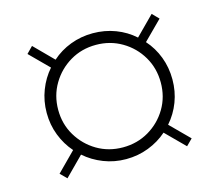

<svg xmlns="http://www.w3.org/2000/svg" viewBox="-76 -662 764 669"><g transform="rotate(-15 306.0 -327.0)"><path d="M90 -88.5 157 -156Q186.5 -130 224.8 -115Q263 -100 305.5 -100Q348.5 -100 386.8 -114.8Q425 -129.5 454.5 -155.5L521.5 -88.5L544 -111L477 -178Q503.5 -208 518 -246Q532.5 -284 532.5 -327Q532.5 -370 518 -408.2Q503.5 -446.5 477 -476L544 -543L521.5 -566L454.5 -498.5Q425 -525 386.8 -539.5Q348.5 -554 305.5 -554Q263 -554 224.8 -539.5Q186.5 -525 157 -498.5L90 -566L67.5 -543L134.5 -476Q108.5 -446.5 93.8 -408.2Q79 -370 79 -327Q79 -284 93.8 -246Q108.5 -208 134.5 -178.5L67.5 -111ZM305.5 -142.5Q254 -142.5 212.2 -167.2Q170.5 -192 145.5 -233.8Q120.5 -275.5 120.5 -327Q120.5 -378.5 145.5 -420.5Q170.5 -462.5 212.2 -487.2Q254 -512 305.5 -512Q357 -512 399 -487.2Q441 -462.5 465.8 -420.5Q490.5 -378.5 490.5 -327Q490.5 -275.5 465.8 -233.8Q441 -192 399 -167.2Q357 -142.5 305.5 -142.5Z"/></g></svg>

Font: Spartan Light
Style: Regular
Weight: 300
Designer: Matt Bailey, Mirko Velimirovic
Foundry: Matt Bailey
Version: Version 1.003; ttfautohint (v1.8.3)